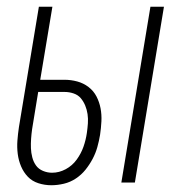

<svg xmlns="http://www.w3.org/2000/svg" viewBox="-20 -540 540 568"><path d="M339 0 425 -520H465L379 0ZM132 8Q112 8 93.5 2Q75 -4 62.5 -17Q50 -30 42.5 -47.5Q35 -65 32.5 -84.5Q30 -104 31.5 -124Q33 -144 36 -164L95 -520H135L99 -304H171Q190 -304 208.5 -299Q227 -294 242 -282.5Q257 -271 265.5 -254.5Q274 -238 277.5 -219.5Q281 -201 280 -181Q279 -161 276 -141Q273 -123 268 -105Q263 -87 254 -70Q245 -53 233 -38Q221 -23 204.5 -12Q188 -1 169 3.5Q150 8 132 8ZM134 -29Q155 -29 174.5 -39.5Q194 -50 207 -68Q220 -86 227 -106Q234 -126 237 -147Q239 -161 240 -175Q241 -189 239 -202.5Q237 -216 232 -228Q227 -240 219 -249.5Q211 -259 198 -263.5Q185 -268 171 -268H93L75 -158Q73 -144 72 -129.5Q71 -115 71.5 -101.5Q72 -88 75.5 -74.5Q79 -61 86.5 -50.5Q94 -40 107 -34.5Q120 -29 134 -29Z"/></svg>

Font: Iosevka Curly Extralight
Style: Italic
Weight: 200
Italic angle: -9°
Monospace: yes
Designer: Belleve Invis
Foundry: Belleve Invis
Version: Version 22.1.2; ttfautohint (v1.8.4)